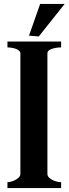

<svg xmlns="http://www.w3.org/2000/svg" viewBox="-20 -977 350 980"><path d="M292 -735Q267 -735 244.5 -727.5Q222 -720 222 -705V-89Q222 -79 229.5 -71.5Q237 -64 247.5 -58.5Q258 -53 270.5 -50Q283 -47 292 -47V-17H18V-47Q25 -47 36.5 -50Q48 -53 58.5 -58.5Q69 -64 76.5 -72Q84 -80 84 -89V-705Q84 -712 77.5 -718Q71 -724 61.5 -727.5Q52 -731 40 -733Q28 -735 18 -735V-765H292ZM178 -791 128 -795 185 -957H310Z"/></svg>

Font: CatShop
Style: Regular
Weight: 400
Designer: Peter Wiegel
Foundry: Peter Wiegel
Version: Version 1.000 2009 initial release